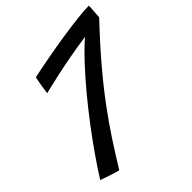

<svg xmlns="http://www.w3.org/2000/svg" viewBox="-187 -820 966 966"><g transform="rotate(-45 296.0 -337.0)"><path d="M114.5 10Q100.5 7 77.5 -0.5Q54.5 -8 35 -14.8Q15.5 -21.5 12 -23Q43 -73 84.8 -133Q126.5 -193 174.8 -256.8Q223 -320.5 274 -381.8Q325 -443 374.2 -495.8Q423.5 -548.5 467 -586.5Q410 -578.5 353.8 -568.2Q297.5 -558 250 -547.8Q202.5 -537.5 171 -530Q139.5 -522.5 132.5 -520.5Q133 -528 136 -548Q139 -568 142.8 -588.2Q146.5 -608.5 148.5 -617.5Q204 -629.5 267.5 -641.2Q331 -653 393.2 -662.5Q455.5 -672 507.8 -678Q560 -684 592 -684Q592.5 -677.5 591.2 -660.8Q590 -644 588.8 -627.5Q587.5 -611 587 -605.5Q492.5 -505.5 422.8 -423Q353 -340.5 299.8 -268.5Q246.5 -196.5 202.2 -128.8Q158 -61 114.5 10Z"/></g></svg>

Font: Grandstander
Style: Italic
Weight: 400
Italic angle: -15°
Designer: Tyler Finck
Foundry: Etcetera Type Co
Version: Version 1.200; ttfautohint (v1.8.3)